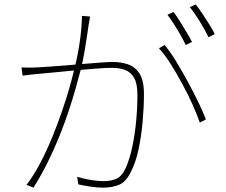

<svg xmlns="http://www.w3.org/2000/svg" viewBox="-20 -847 1040 883"><path d="M394 -771Q393 -763 391.5 -754.5Q390 -746 388 -735Q386 -722 381 -687.5Q376 -653 369 -611.5Q362 -570 353 -533Q342 -491 328 -441Q314 -391 295.5 -335.5Q277 -280 253.5 -221.5Q230 -163 200.5 -103Q171 -43 134 16L102 3Q135 -40 164.5 -96Q194 -152 219 -213Q244 -274 264.5 -333.5Q285 -393 299.5 -444Q314 -495 322 -531Q336 -583 346 -649Q356 -715 357 -774ZM737 -640Q761 -612 788 -568Q815 -524 842 -474.5Q869 -425 891.5 -378.5Q914 -332 927 -298L899 -283Q887 -318 866 -365Q845 -412 818.5 -461Q792 -510 764.5 -553.5Q737 -597 711 -625ZM79 -537Q99 -536 115 -536Q131 -536 151 -537Q172 -538 207.5 -540.5Q243 -543 285.5 -546.5Q328 -550 369.5 -553.5Q411 -557 445.5 -559.5Q480 -562 498 -562Q535 -562 567.5 -551.5Q600 -541 621 -509.5Q642 -478 642 -415Q642 -355 636 -287.5Q630 -220 617 -159.5Q604 -99 583 -59Q561 -11 528.5 2.5Q496 16 455 16Q427 16 394.5 11Q362 6 340 1L335 -34Q358 -27 380.5 -22.5Q403 -18 423 -16Q443 -14 458 -14Q488 -14 513.5 -24Q539 -34 558 -74Q576 -114 588 -170Q600 -226 606 -288.5Q612 -351 612 -410Q612 -462 597 -488.5Q582 -515 556 -525Q530 -535 497 -535Q469 -535 422 -531.5Q375 -528 322 -523Q269 -518 223.5 -513.5Q178 -509 153 -507Q140 -506 120 -503.5Q100 -501 84 -499ZM778 -792Q791 -775 806 -751Q821 -727 836.5 -701.5Q852 -676 863 -654L834 -640Q825 -660 810.5 -685.5Q796 -711 780 -736Q764 -761 750 -779ZM880 -827Q894 -809 910.5 -784.5Q927 -760 942.5 -735Q958 -710 968 -690L939 -676Q922 -710 899 -748Q876 -786 853 -814Z"/></svg>

Font: Noto Sans SC Thin
Style: Regular
Weight: 100
Designer: Ryoko NISHIZUKA 西塚涼子 (kana, bopomofo & ideographs); Paul D. Hunt (Latin, Greek & Cyrillic); Sandoll Communications 산돌커뮤니
Foundry: Adobe
Version: Version 2.004-H2;hotconv 1.0.118;makeotfexe 2.5.65603